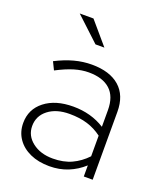

<svg xmlns="http://www.w3.org/2000/svg" viewBox="-133 -795 760 893"><g transform="rotate(20 247.0 -348.0)"><path d="M216 10Q162 10 121 -8.5Q80 -27 57 -60.5Q34 -94 34 -138Q34 -206 87 -247.5Q140 -289 228 -289Q316 -289 384 -246V-328Q384 -396 347 -429.5Q310 -463 241 -463Q207 -463 170 -452Q133 -441 85 -416L66 -455Q113 -479 156 -490.5Q199 -502 242 -502Q331 -502 379.5 -459.5Q428 -417 428 -336V0H384V-55Q350 -24 308 -7Q266 10 216 10ZM78 -139Q78 -91 118 -60Q158 -29 219 -29Q272 -29 312 -47.5Q352 -66 384 -100V-202Q351 -227 312 -239Q273 -251 223 -251Q158 -251 118 -220Q78 -189 78 -139ZM225 -596 107 -706H175L269 -596Z"/></g></svg>

Font: Red Hat Display
Style: Regular
Weight: 300
Designer: Pentagram, MCKL
Foundry: Pentagram, MCKL
Version: Version 1.023